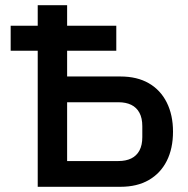

<svg xmlns="http://www.w3.org/2000/svg" viewBox="-20 -718 722 738"><path d="M125 0V-523H21V-619H125V-698H238V-619H427V-523H238V-424H443Q507 -424 552 -398Q597 -372 621 -324Q645 -276 645 -212Q645 -147 621 -99.5Q597 -52 552 -26Q507 0 443 0ZM238 -99H435Q464 -99 484.5 -109Q505 -119 516 -139.5Q527 -160 527 -191V-233Q527 -264 516 -284.5Q505 -305 484.5 -315Q464 -325 435 -325H238Z"/></svg>

Font: IBM Plex Sans Medium
Style: Regular
Weight: 500
Designer: Mike Abbink, Paul van der Laan, Pieter van Rosmalen
Foundry: Bold Monday
Version: Version 3.201